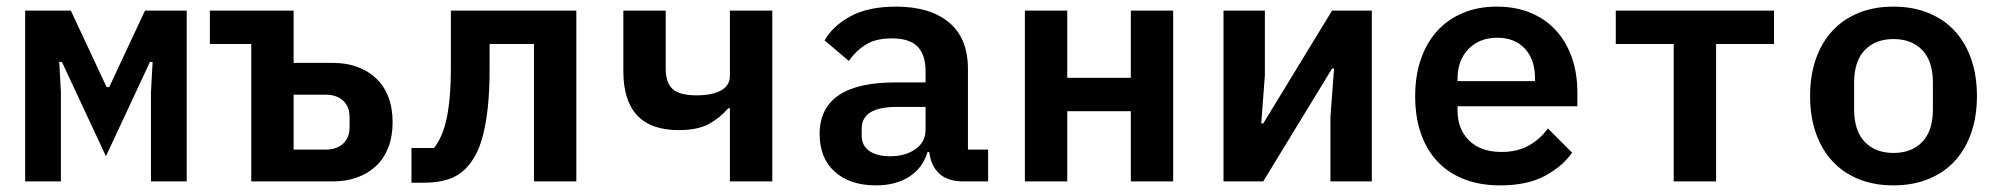

<svg xmlns="http://www.w3.org/2000/svg" viewBox="-20 -548 6040 580"><path d="M56 -516H194L302 -285H310L418 -516H544V0H436V-269L441 -361H433L300 -76L167 -361H159L164 -269V0H56Z M739 -415H614V-516H867V-358H986Q1026 -358 1059 -346Q1092 -334 1116 -311.5Q1140 -289 1153 -255.5Q1166 -222 1166 -179Q1166 -136 1153 -102.5Q1140 -69 1116 -46.5Q1092 -24 1059 -12Q1026 0 986 0H739ZM963 -96Q997 -96 1016.5 -114Q1036 -132 1036 -164V-194Q1036 -226 1016.5 -244Q997 -262 963 -262H867V-96Z M1223 -101H1291Q1303 -116 1312.5 -137Q1322 -158 1328.5 -187Q1335 -216 1338.5 -255Q1342 -294 1342 -345V-516H1721V0H1593V-415H1459V-342Q1459 -273 1453.5 -223Q1448 -173 1438.5 -137.5Q1429 -102 1416.5 -79.5Q1404 -57 1390 -42Q1365 -16 1333 -6Q1301 4 1261 4H1223Z M2185 -221H2180Q2154 -191 2120.5 -173Q2087 -155 2030 -155Q1863 -155 1863 -333V-516H1991V-340Q1991 -298 2012 -279Q2033 -260 2084 -260Q2132 -260 2158.5 -275Q2185 -290 2185 -319V-516H2313V0H2185Z M2890 0Q2843 0 2817.5 -23.5Q2792 -47 2787 -89H2782Q2768 -41 2727 -14.5Q2686 12 2626 12Q2548 12 2502 -29Q2456 -70 2456 -143Q2456 -299 2685 -299H2776V-333Q2776 -382 2752 -407Q2728 -432 2674 -432Q2625 -432 2595 -413Q2565 -394 2544 -364L2471 -426Q2495 -469 2548.5 -498.5Q2602 -528 2687 -528Q2789 -528 2846.5 -480.5Q2904 -433 2904 -339V-96H2965V0ZM2669 -76Q2715 -76 2745.5 -97.5Q2776 -119 2776 -156V-225H2688Q2583 -225 2583 -159V-139Q2583 -108 2606 -92Q2629 -76 2669 -76Z M3076 -516H3204V-313H3396V-516H3524V0H3396V-212H3204V0H3076Z M3676 -516H3801V-321L3790 -175H3796L4004 -516H4124V0H3999V-195L4010 -341H4004L3796 0H3676Z M4512 12Q4450 12 4402 -7Q4354 -26 4321.5 -61Q4289 -96 4272 -145.5Q4255 -195 4255 -257Q4255 -320 4272.5 -370Q4290 -420 4322 -455Q4354 -490 4399.5 -509Q4445 -528 4502 -528Q4558 -528 4603 -509.5Q4648 -491 4679.5 -457Q4711 -423 4728 -375Q4745 -327 4745 -269V-227H4383V-214Q4383 -158 4418 -123.5Q4453 -89 4516 -89Q4564 -89 4598.5 -108.5Q4633 -128 4656 -160L4729 -87Q4701 -46 4647.5 -17Q4594 12 4512 12ZM4503 -434Q4449 -434 4416 -400Q4383 -366 4383 -310V-303H4617V-312Q4617 -368 4586.5 -401Q4556 -434 4503 -434Z M5036 -415H4861V-516H5339V-415H5164V0H5036Z M5700 12Q5641 12 5594.5 -7Q5548 -26 5515.5 -61Q5483 -96 5465.5 -146Q5448 -196 5448 -258Q5448 -320 5465.5 -370Q5483 -420 5515.5 -455Q5548 -490 5594.5 -509Q5641 -528 5700 -528Q5758 -528 5805 -509Q5852 -490 5884.5 -455Q5917 -420 5934.5 -370Q5952 -320 5952 -258Q5952 -196 5934.5 -146Q5917 -96 5884.5 -61Q5852 -26 5805 -7Q5758 12 5700 12ZM5700 -86Q5755 -86 5787 -119.5Q5819 -153 5819 -218V-298Q5819 -363 5787 -396.5Q5755 -430 5700 -430Q5645 -430 5613 -396.5Q5581 -363 5581 -298V-218Q5581 -153 5613 -119.5Q5645 -86 5700 -86Z"/></svg>

Font: IBM Plex Mono SemiBold
Style: Regular
Weight: 600
Monospace: yes
Designer: Mike Abbink, Paul van der Laan, Pieter van Rosmalen
Foundry: Bold Monday
Version: Version 2.3